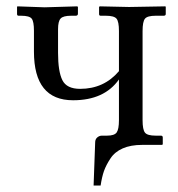

<svg xmlns="http://www.w3.org/2000/svg" viewBox="-20 -451 556 599"><path d="M424.8 -76.2Q424.8 -46.4 432.4 -37.1Q439.9 -27.8 465.8 -27.8H481.9Q487.8 -27.8 487.8 -22V-1L485.8 1H423.8Q387.7 1 362.8 12Q337.9 22.9 324.5 43.5Q311 64 304.4 82.5Q297.9 101.1 293.9 127.9H272L276.9 -6.8Q276.9 -16.6 283.4 -22.2Q290 -27.8 297.9 -27.8H314Q336.9 -27.8 344 -37.8Q351.1 -47.9 351.1 -76.2V-203.1Q305.2 -138.2 208 -138.2Q85.9 -138.2 85.9 -290V-355Q85.9 -383.8 78.9 -392.8Q71.8 -401.9 45.9 -401.9H38.1Q33.2 -401.9 33.2 -407.2V-429.2L34.2 -431.2L119.1 -428.2L221.2 -431.2L223.1 -429.2V-408.2Q223.1 -402.3 216.8 -401.9H202.1Q177.2 -401.9 169.2 -393.3Q161.1 -384.8 161.1 -359.9V-286.1Q161.1 -228 174.6 -200.9Q188 -173.8 230 -173.8Q304.2 -173.8 351.1 -229V-354Q351.1 -383.8 343.5 -392.8Q335.9 -401.9 310.1 -401.9H293.9Q289.1 -401.9 289.1 -407.2V-429.2L291 -431.2L382.8 -429.2L496.1 -431.2L497.1 -429.2V-407.2Q497.1 -402.3 491.2 -401.9H465.8Q439.9 -401.9 432.4 -392.8Q424.8 -383.8 424.8 -354Z"/></svg>

Font: Linux Libertine Capitals
Style: Small Caps
Weight: 400
Designer: Philipp H. Poll
Foundry: Philipp H. Poll
Version: Version 5.1.3